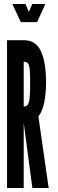

<svg xmlns="http://www.w3.org/2000/svg" viewBox="-20 -935 287 955"><path d="M15 0H98V-320H98.5L141 0H222L171 -356Q190.5 -379.5 199.8 -425Q209 -470.5 209 -523Q209 -627.5 183.2 -681.2Q157.5 -735 99 -735H15ZM98 -405V-628Q112.5 -628 119.2 -619.8Q126 -611.5 128 -588Q130 -564.5 130 -519Q130 -451 124.2 -428Q118.5 -405 98 -405ZM83.5 -825H164.5L205.5 -915H140.5L123.5 -876L106.5 -915H41.5Z"/></svg>

Font: League Gothic Condensed
Style: Regular
Weight: 400
Width: 3
Designer: The League of Moveable Type
Version: Version 1.600; ttfautohint (v1.8.3)